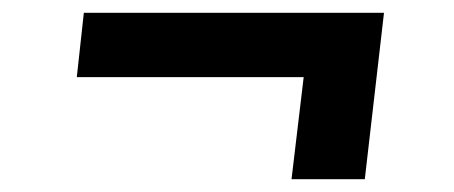

<svg xmlns="http://www.w3.org/2000/svg" viewBox="-20 -437 709 300"><path d="M435.5 -157 454.5 -316.5H100L111 -417H580L550 -157Z"/></svg>

Font: Merriweather Sans Italic
Style: Bold
Weight: 700
Italic angle: -7.5°
Designer: Eben Sorkin
Foundry: Eben Sorkin
Version: Version 1.008; ttfautohint (v1.7.19-72a1) -l 8 -r 50 -G 200 